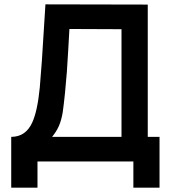

<svg xmlns="http://www.w3.org/2000/svg" viewBox="-20 -741 792 881"><path d="M152 120H31.5V-113Q98 -113 128 -179Q152 -231.5 162.5 -339Q169.5 -422.5 172 -460Q174 -488.5 179.5 -578.5Q185 -668.5 188.5 -721L658 -720V-113H712V120H592V0H152ZM219 -113H537.5V-607L298.5 -608Q296.5 -579 293 -510.5Q288 -410.5 278.5 -317Q273 -263 268 -227Q262 -190.5 250.8 -164.2Q239.5 -138 219 -113Z"/></svg>

Font: Vortex Mix
Style: Bold
Weight: 700
Designer: Mikhail Sharanda
Foundry: Mikhail Sharanda
Version: Version 4.504;Glyphs 3.1.2 (3151)